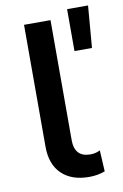

<svg xmlns="http://www.w3.org/2000/svg" viewBox="-83 -766 525 821"><g transform="rotate(-10 179.5 -355.5)"><path d="M75 -154V-683H190V-162Q190 -88 259 -88Q282 -88 301 -98L306 -6Q274 6 237 6Q161 6 118 -35.5Q75 -77 75 -154ZM268 -717H359L344 -535H268Z"/></g></svg>

Font: Montserrat Ace
Style: Bold
Weight: 600
Designer: Julieta Ulanovsky
Foundry: Julieta Ulanovsky
Version: Version 1